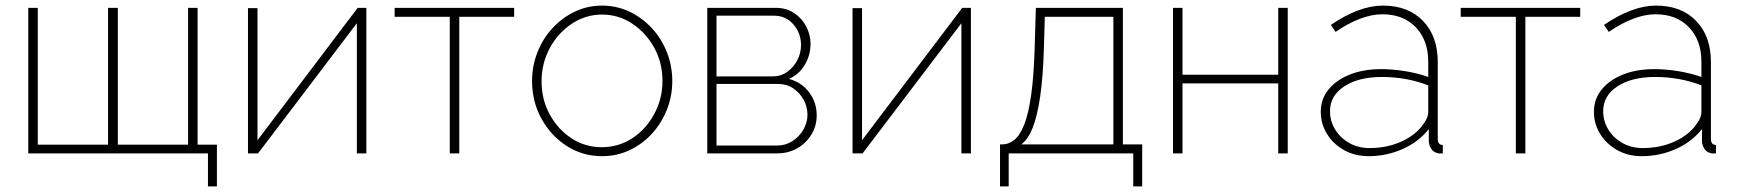

<svg xmlns="http://www.w3.org/2000/svg" viewBox="-20 -548 6208 686"><path d="M723 118V0H81V-520H115V-31H366V-520H401V-31H652V-520H686V-31H755V118Z M866 0V-519H900V-47L1258 -520H1289V0H1255V-465L902 0Z M1587 0V-488H1390V-520H1817V-488H1621V0Z M2131 10Q2061 10 2004 -27Q1947 -64 1914 -125Q1881 -186 1881 -258Q1881 -313 1900.5 -362Q1920 -411 1954.5 -448Q1989 -485 2034 -506.5Q2079 -528 2131 -528Q2183 -528 2228.5 -506.5Q2274 -485 2308.5 -448Q2343 -411 2362.5 -362Q2382 -313 2382 -258Q2382 -204 2362.5 -155.5Q2343 -107 2309 -70Q2275 -33 2229.5 -11.5Q2184 10 2131 10ZM1915 -257Q1915 -192 1944.5 -138.5Q1974 -85 2022.5 -53.5Q2071 -22 2130 -22Q2190 -22 2239 -54Q2288 -86 2317.5 -140.5Q2347 -195 2347 -259Q2347 -324 2317.5 -377.5Q2288 -431 2239 -463.5Q2190 -496 2131 -496Q2073 -496 2023.5 -463.5Q1974 -431 1944.5 -376.5Q1915 -322 1915 -257Z M2507 0V-520H2751Q2790 -520 2818 -501Q2846 -482 2861 -452.5Q2876 -423 2876 -391Q2876 -351 2855.5 -316.5Q2835 -282 2799 -266Q2844 -254 2871 -218Q2898 -182 2898 -136Q2898 -98 2879 -67Q2860 -36 2828 -18Q2796 0 2757 0ZM2540 -275H2741Q2770 -275 2793 -291.5Q2816 -308 2829 -333.5Q2842 -359 2842 -387Q2842 -429 2815 -460.5Q2788 -492 2745 -492H2540ZM2540 -28H2757Q2787 -28 2811.5 -44Q2836 -60 2850.5 -85Q2865 -110 2865 -138Q2865 -167 2851 -192Q2837 -217 2814 -232.5Q2791 -248 2761 -248H2540Z M3026 0V-519H3060V-47L3418 -520H3449V0H3415V-465L3062 0Z M3553 118V-32H3560Q3584 -32 3604 -48Q3624 -64 3639.5 -103Q3655 -142 3664.5 -210.5Q3674 -279 3677 -384L3681 -520H3992V-32H4061V118H4029V0H3584V118ZM3629 -32H3958V-488H3713L3710 -383Q3707 -275 3696.5 -203.5Q3686 -132 3669.5 -91Q3653 -50 3629 -32Z M4171 0V-520H4205V-281H4547V-520H4581V0H4547V-250H4205V0Z M4699 -149Q4699 -194 4726.5 -228Q4754 -262 4802.5 -281.5Q4851 -301 4915 -301Q4957 -301 5002 -293.5Q5047 -286 5083 -273V-328Q5083 -404 5038.5 -450.5Q4994 -497 4919 -497Q4881 -497 4838 -480.5Q4795 -464 4752 -434L4735 -459Q4836 -528 4921 -528Q5011 -528 5064 -473.5Q5117 -419 5117 -326V-52Q5117 -30 5135 -30V0Q5120 1 5116 -1Q5102 -4 5094 -16Q5086 -28 5085 -42V-87Q5049 -41 4991.5 -15.5Q4934 10 4870 10Q4821 10 4782.5 -11.5Q4744 -33 4721.5 -69Q4699 -105 4699 -149ZM5065 -104Q5083 -127 5083 -148V-243Q5006 -273 4917 -273Q4834 -273 4783 -239.5Q4732 -206 4732 -151Q4732 -115 4750.5 -85Q4769 -55 4801 -37Q4833 -19 4874 -19Q4936 -19 4987.5 -42.5Q5039 -66 5065 -104Z M5396 0V-488H5199V-520H5626V-488H5430V0Z M5675 -149Q5675 -194 5702.5 -228Q5730 -262 5778.5 -281.5Q5827 -301 5891 -301Q5933 -301 5978 -293.5Q6023 -286 6059 -273V-328Q6059 -404 6014.5 -450.5Q5970 -497 5895 -497Q5857 -497 5814 -480.5Q5771 -464 5728 -434L5711 -459Q5812 -528 5897 -528Q5987 -528 6040 -473.5Q6093 -419 6093 -326V-52Q6093 -30 6111 -30V0Q6096 1 6092 -1Q6078 -4 6070 -16Q6062 -28 6061 -42V-87Q6025 -41 5967.5 -15.5Q5910 10 5846 10Q5797 10 5758.5 -11.5Q5720 -33 5697.5 -69Q5675 -105 5675 -149ZM6041 -104Q6059 -127 6059 -148V-243Q5982 -273 5893 -273Q5810 -273 5759 -239.5Q5708 -206 5708 -151Q5708 -115 5726.5 -85Q5745 -55 5777 -37Q5809 -19 5850 -19Q5912 -19 5963.5 -42.5Q6015 -66 6041 -104Z"/></svg>

Font: Raleway ExtraLight
Style: Regular
Weight: 200
Designer: Matt McInerney, Pablo Impallari, Rodrigo Fuenzalida
Foundry: Matt McInerney, Pablo Impallari, Rodrigo Fuenzalida
Version: Version 4.026